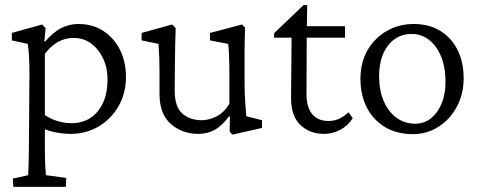

<svg xmlns="http://www.w3.org/2000/svg" viewBox="-20 -519 1883 754"><path d="M32.2 214.8 30.3 182.6 90.8 168.9Q90.8 164.1 91.3 153.3Q91.8 142.6 92.3 124Q92.8 105.5 93.3 79.6Q93.8 53.7 93.8 18.6L95.7 -235.4Q95.7 -265.6 93.8 -298.3Q91.8 -331.1 88.9 -346.7L26.4 -360.4V-389.6L145.5 -422.9L159.2 -408.2L154.3 -356.4L157.2 -355.5Q186.5 -390.6 218.3 -407.7Q250 -424.8 288.1 -424.8Q343.8 -424.8 385.7 -397.5Q427.7 -370.1 451.2 -323.2Q474.6 -276.4 474.6 -216.8Q474.6 -152.3 445.3 -101.6Q416 -50.8 366.7 -22Q317.4 6.8 256.8 6.8Q231.4 6.8 204.6 2Q177.7 -2.9 156.2 -11.7V65.4Q156.2 104.5 157.7 129.4Q159.2 154.3 160.2 168.9L240.2 179.7L238.3 214.8ZM260.7 -35.2Q302.7 -35.2 334 -55.2Q365.2 -75.2 383.3 -112.8Q401.4 -150.4 402.3 -202.1Q403.3 -248 386.7 -285.6Q370.1 -323.2 339.8 -346.7Q309.6 -370.1 269.5 -370.1Q236.3 -370.1 208 -354.5Q179.7 -338.9 156.2 -307.6V-67.4Q176.8 -52.7 204.6 -43.9Q232.4 -35.2 260.7 -35.2Z M947.3 -62.5 1008.8 -46.9V-16.6L892.6 9.8L881.8 -2L882.8 -61.5L879.9 -62.5Q850.6 -23.4 821.8 -8.3Q793 6.8 758.8 6.8Q695.3 6.8 650.9 -32.2Q606.4 -71.3 606.4 -150.4V-235.4Q606.4 -264.6 605.5 -292.5Q604.5 -320.3 602.5 -346.7L536.1 -360.4V-389.6L656.2 -422.9L669.9 -408.2Q668.9 -377.9 668 -345.7Q667 -313.5 667 -277.3L666 -164.1Q666 -99.6 695.8 -73.2Q725.6 -46.9 772.5 -46.9Q799.8 -46.9 829.6 -61.5Q859.4 -76.2 880.9 -111.3V-228.5Q880.9 -250 880.4 -272Q879.9 -293.9 878.9 -313.5Q877.9 -333 876 -346.7L804.7 -360.4V-389.6L930.7 -422.9L942.4 -410.2Q941.4 -380.9 940.9 -359.9Q940.4 -338.9 940.4 -319.3Q940.4 -299.8 940.4 -274.4V-207Q940.4 -144.5 943.4 -110.8Q946.3 -77.1 947.3 -62.5Z M1365.2 -54.7Q1345.7 -24.4 1315.4 -8.8Q1285.2 6.8 1252.9 6.8Q1196.3 6.8 1159.7 -28.3Q1123 -63.5 1123 -132.8L1125 -371.1H1056.6V-388.7L1171.9 -499H1186.5L1184.6 -393.6L1183.6 -150.4Q1183.6 -97.7 1206.1 -70.8Q1228.5 -43.9 1270.5 -43.9Q1293.9 -43.9 1314 -53.7Q1334 -63.5 1348.6 -78.1ZM1156.2 -371.1V-416H1335V-371.1Z M1601.6 7.8Q1539.1 7.8 1492.7 -19.5Q1446.3 -46.9 1420.9 -96.2Q1395.5 -145.5 1395.5 -209Q1395.5 -273.4 1423.3 -321.8Q1451.2 -370.1 1499 -397.5Q1546.9 -424.8 1604.5 -424.8Q1664.1 -424.8 1708 -398.4Q1752 -372.1 1776.4 -323.7Q1800.8 -275.4 1800.8 -210.9Q1800.8 -150.4 1774.4 -100.6Q1748 -50.8 1702.6 -21.5Q1657.2 7.8 1601.6 7.8ZM1610.4 -33.2Q1646.5 -33.2 1672.9 -54.7Q1699.2 -76.2 1714.4 -112.8Q1729.5 -149.4 1729.5 -197.3Q1729.5 -281.2 1692.4 -333.5Q1655.3 -385.7 1595.7 -385.7Q1539.1 -385.7 1503.9 -340.3Q1468.8 -294.9 1468.8 -219.7Q1468.8 -164.1 1486.8 -122.1Q1504.9 -80.1 1537.1 -56.6Q1569.3 -33.2 1610.4 -33.2Z"/></svg>

Font: Crimson Pro ExtraLight Light
Style: Regular
Weight: 300
Version: Version 1.002